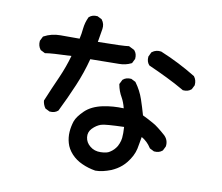

<svg xmlns="http://www.w3.org/2000/svg" viewBox="-85 -862 1171 1011"><g transform="rotate(10 500.0 -356.5)"><path d="M485.8 44.9Q447.3 38.6 414.1 23.4Q379.9 8.3 356 -17.6Q332 -43.9 323.7 -73.7Q315.4 -102.5 317.4 -132.8Q318.4 -147.9 321.3 -162.1Q324.2 -176.3 328.6 -189.9Q333.5 -204.1 344.5 -219Q355.5 -233.9 372.1 -250Q406.2 -283.2 466.8 -295.9Q519.5 -306.6 576.7 -304.2Q572.8 -320.3 567.6 -333.7Q562.5 -347.2 556.2 -358.4Q538.6 -388.2 532.2 -423.3L531.7 -426.3L533.2 -429.2L543 -448.7L543.9 -450.7L545.4 -451.7Q562 -466.3 587.9 -463.9H589.8L591.3 -462.9L610.8 -453.1L612.8 -452.1L614.3 -450.2Q642.6 -411.6 657.7 -367.2Q671.4 -326.7 683.1 -285.2Q710.9 -272 738.8 -256.3Q746.6 -252.4 754.9 -246.8Q763.2 -241.2 772.2 -234.1Q781.2 -227.1 791 -219Q800.8 -210.9 811 -201.7L811.5 -201.2Q834.5 -178.2 830.1 -146L829.6 -144.5L829.1 -143.1L819.3 -123.5L818.4 -121.6L816.9 -120.6Q800.3 -106 774.4 -108.4H772.5L771 -109.4L751.5 -119.1L749 -120.6L747.6 -122.6Q728 -153.8 696.3 -171.9Q693.4 -154.3 690.4 -138.4Q687.5 -122.6 684.6 -106.9Q680.2 -87.4 670.4 -68.1Q660.6 -48.8 645.5 -29.8Q635.3 -17.1 623.3 -6.6Q611.3 3.9 597.7 12.2Q584 20.5 569.3 26.9Q546.9 35.6 526.4 40.3Q505.9 44.9 487.3 44.9H486.3ZM544.9 -66.9Q556.6 -74.2 565.4 -83.3Q574.2 -92.3 580.6 -103Q584.5 -110.4 587.6 -117.9Q590.8 -125.5 592.8 -133.5Q594.7 -141.6 595.7 -149.4Q598.1 -171.9 595.7 -208Q547.4 -206.5 516.1 -204.1Q484.9 -201.7 473.6 -197.8Q461.9 -193.8 450.7 -186.5Q439.5 -179.2 428.7 -168Q409.7 -147.9 413.1 -120.6Q416.5 -92.8 439.9 -74.2Q463.4 -54.7 497.1 -55.7Q514.6 -56.2 526.4 -59.1Q538.1 -62 543.9 -66.4ZM192.9 -220.7 173.3 -230.5 171.4 -231.4 169.9 -233.4Q158.7 -249.5 156.2 -269.5V-272L157.2 -274.4Q184.6 -340.8 214.4 -407.2Q240.7 -466.8 257.8 -527.8Q149.9 -523.9 121.1 -518.6L117.7 -518.1L114.7 -519.5L95.2 -529.3L93.3 -530.3L91.8 -532.2Q77.6 -550.8 80.1 -576.2V-578.1L81.1 -579.6L90.8 -599.1L92.3 -602.1L94.7 -603.5Q134.3 -625 181.6 -625H284.2Q290.5 -651.9 293 -679.7Q293.9 -688 295.4 -696.3Q296.9 -704.6 299.1 -712.4Q301.3 -720.2 304.2 -727.8Q307.1 -735.4 310.5 -742.7L311.5 -744.6L313 -745.6Q329.6 -760.3 355.5 -757.8H357.4L358.9 -756.8L378.4 -747.1L380.4 -746.1L381.8 -744.1Q397.9 -723.1 393.6 -695.8L381.8 -625Q452.1 -626 492.9 -627.4Q533.7 -628.9 544.4 -630.9L547.4 -631.3L550.3 -629.9L575.7 -617.2L577.6 -616.2L578.6 -614.7Q593.3 -598.1 590.8 -572.3V-570.3L589.8 -568.8L580.1 -549.3L578.6 -546.4L575.7 -544.9Q561 -537.6 544.9 -533.9Q528.8 -530.3 511.7 -530.3Q480.5 -530.3 358.4 -528.3Q338.9 -453.1 308.6 -381.8Q277.3 -307.6 241.2 -234.9L240.2 -232.9L238.8 -231.9Q222.2 -217.3 196.3 -219.7H194.3ZM864.3 -453.6Q817.9 -480.5 769.5 -503.9Q721.7 -527.3 672.9 -548.8L670.9 -549.8L669.4 -551.3Q654.8 -567.9 657.2 -593.8V-595.2L658.2 -597.2L668 -617.7L668.9 -619.6L670.9 -621.1Q691.9 -637.2 719.2 -632.8L720.7 -632.3L721.7 -631.8Q771.5 -611.3 817.9 -587.6Q864.3 -564 909.2 -536.6L911.1 -535.6L912.1 -534.2Q926.3 -515.6 923.8 -490.2V-488.3L922.9 -486.8L913.1 -467.3L912.1 -465.3L910.6 -464.4Q894 -449.7 868.2 -452.1H866.2Z"/></g></svg>

Font: NaikaiFont
Style: Bold
Weight: 700
Version: Version 1.89